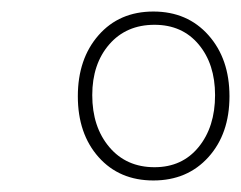

<svg xmlns="http://www.w3.org/2000/svg" viewBox="-20 -744 418 333"><path d="M115 -577Q115 -642 151 -683Q187 -724 246 -724Q305 -724 341.5 -683Q378 -642 378 -577Q378 -512 341.5 -471.5Q305 -431 246 -431Q187 -431 151 -471.5Q115 -512 115 -577ZM353 -579Q353 -633 324.5 -667Q296 -701 248 -701Q199 -701 169.5 -667Q140 -633 140 -579Q140 -524 169.5 -489Q199 -454 248 -454Q296 -454 324.5 -489Q353 -524 353 -579Z"/></svg>

Font: Noto Serif NarrowThin
Style: Italic
Weight: 250
Width: 4
Italic angle: -12°
Designer: Monotype Design Team
Foundry: Monotype Imaging Inc.
Version: Version 1.001